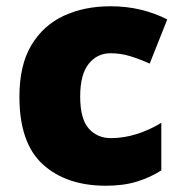

<svg xmlns="http://www.w3.org/2000/svg" viewBox="-20 -583 579 613"><path d="M318 10Q192 10 117 -58Q42 -126 42 -274Q42 -375 80 -438.5Q118 -502 183.5 -532.5Q249 -563 333 -563Q384 -563 429.5 -552Q475 -541 514 -521L458 -380Q424 -395 394.5 -404Q365 -413 333 -413Q290 -413 263 -379Q236 -345 236 -275Q236 -203 263.5 -172.5Q291 -142 334 -142Q375 -142 416.5 -155Q458 -168 495 -191V-39Q461 -17 418 -3.5Q375 10 318 10Z"/></svg>

Font: Noto Sans Meetei Mayek Black
Style: Regular
Weight: 900
Designer: Monotype Design Team and Neelakash Kshetrimayum
Foundry: Monotype Imaging Inc.
Version: Version 2.002; ttfautohint (v1.8.4.7-5d5b)